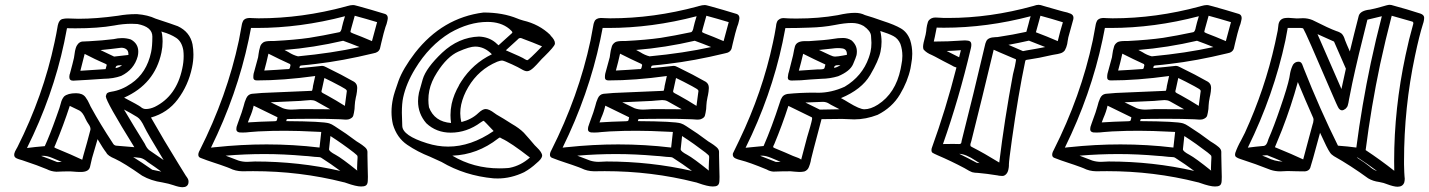

<svg xmlns="http://www.w3.org/2000/svg" viewBox="-20 -759 5998 806"><path d="M317.4 -461.9Q370.1 -464.8 423.3 -468.8L428.2 -486.8Q428.2 -489.7 402.8 -500Q387.2 -506.3 335.4 -532.7Q326.7 -497.1 317.4 -461.9ZM465.3 -473.1Q477.5 -475.1 488.8 -482.4L491.7 -485.4Q488.8 -484.9 485.4 -484.9H482.4Q467.3 -484.9 465.8 -477.1ZM459 -521.5Q488.8 -524.4 519 -528.3V-532.2Q519 -545.9 510.3 -552.2Q502 -558.6 489.3 -558.6L484.4 -558.1Q442.9 -552.7 401.9 -548.8ZM288.1 -420.4H286.6Q271 -420.4 271 -436Q271 -439.9 272 -445.3L273.4 -449.2Q286.6 -498 290.5 -516.1Q291.5 -521.5 292.5 -529.1Q293.5 -536.6 294.9 -544.9Q295.9 -548.8 298.1 -557.4Q300.3 -565.9 307.1 -574.2Q314 -582.5 324.2 -584.5Q332 -585.4 342.3 -585.4Q349.6 -585.4 354 -585.9Q411.1 -588.9 456.5 -594.7Q475.1 -599.1 492.2 -599.1Q511.7 -599.1 529.3 -593.3Q560.5 -576.2 560.5 -542Q560.5 -532.7 558.1 -522.5Q543 -466.8 488.8 -440.4Q456.5 -428.7 414.6 -428.2Q346.7 -423.3 288.1 -420.4ZM667 -86.9Q597.7 -201.2 586.9 -224.6Q571.3 -258.3 556.2 -267.6Q529.3 -284.2 500.5 -299.3Q542 -229 587.9 -155.3Q596.2 -136.7 606 -128.9Q636.7 -108.4 667 -86.9ZM657.2 -38.6Q630.9 -58.1 599.6 -79.1Q584 -92.8 569.3 -96.2L539.1 -99.6Q573.2 -78.6 619.1 -46.4Q638.7 -43 657.2 -38.6ZM93.3 -137.7Q126.5 -142.1 168 -145.5Q189.5 -192.4 215.8 -266.6Q233.4 -314.5 235.8 -327.1Q239.3 -342.3 249 -354Q264.6 -367.7 299.3 -367.7Q326.7 -367.7 338.9 -351.1Q349.1 -337.4 356 -321.3Q359.4 -313 363.8 -305.7Q399.9 -239.7 453.1 -158.7Q458.5 -148.4 467.8 -147.5Q509.8 -144.5 543.9 -141.1Q424.3 -333.5 424.3 -354.5V-355.5Q424.8 -357.4 427.2 -364.3Q429.7 -371.1 447.3 -374Q490.7 -380.4 531.2 -408.7Q595.7 -452.6 614.3 -540Q619.6 -564.5 619.6 -605.5Q619.6 -646.5 557.1 -658.2Q544.4 -659.2 532.2 -659.2Q496.6 -659.2 459 -651.9Q392.6 -640.1 295.9 -640.1L261.2 -640.6Q255.9 -610.8 249.5 -581.1Q201.7 -355.5 93.3 -137.7ZM325.2 -88.4 330.6 -108.9Q346.2 -162.1 359.4 -213.4Q359.9 -215.3 359.9 -217.3Q359.9 -227.1 350.6 -239.7Q345.2 -247.1 338.9 -260.3Q327.6 -287.1 313.5 -294.9L272.9 -314.5Q246.1 -232.4 212.4 -151.4Q208 -143.1 208 -141.6V-141.1Q208 -139.6 214.4 -136.7Q282.2 -108.9 325.2 -88.4ZM220.2 -78.6Q229.5 -79.1 239.3 -79.1Q219.7 -87.4 199 -96.2Q178.2 -105 160.6 -105L152.8 -104.5Q184.1 -93.3 220.2 -78.6ZM592.3 -301.3Q609.9 -301.3 629.9 -310.5Q720.7 -355.5 745.1 -471.2Q751 -497.6 751 -523.9Q751 -536.1 749.5 -548.3Q743.2 -584.5 719.5 -600.1Q695.8 -615.7 662.6 -625L657.7 -627L660.6 -614.7Q662.6 -599.6 662.6 -585Q662.6 -561.5 657.7 -538.6Q629.9 -406.2 501 -349.1Q559.6 -318.4 570.3 -310.5Q580.1 -301.3 592.3 -301.3ZM746.1 26.9Q731.9 26.9 707 18.1Q690.4 12.2 661.6 6.8Q614.3 0 576.7 -21.5Q501 -74.7 462.9 -92.3Q432.1 -105 426.3 -118.2Q413.1 -134.8 389.6 -174.8L377.4 -132.8Q365.2 -95.2 357.9 -58.6Q353 -37.1 319.3 -37.1Q302.2 -37.1 289.1 -38.6Q279.8 -39.6 273.9 -39.6Q245.6 -39.6 216.8 -38.1Q194.8 -39.1 176.3 -48.8Q142.1 -63.5 73.2 -86.4Q57.1 -90.8 50.8 -93.8Q39.6 -98.6 39.6 -108.4Q39.6 -110.8 40 -113.8Q41.5 -121.6 48.8 -133.8L53.2 -141.6Q161.6 -357.4 209 -581.5Q216.8 -617.2 222.7 -652.8Q227.5 -675.3 242.2 -679.2Q252 -681.6 263.2 -681.6Q273.9 -681.6 285.9 -680.9Q297.9 -680.2 310.1 -680.2Q384.8 -680.2 475.1 -692.9Q513.2 -699.7 550.3 -699.7H555.2Q600.6 -696.3 633.3 -680.7Q706.5 -656.7 726.6 -648.9Q777.3 -625 788.1 -573.2Q792 -552.2 792 -530.3Q792 -503.4 786.1 -475.6Q770.5 -400.9 726.1 -341.8Q683.6 -285.2 613.8 -265.6Q668.9 -168.5 729.5 -70.8Q751.5 -34.2 760.3 -21Q765.1 -15.1 769 -7.8Q771.5 -2.9 771.5 3.4Q771.5 6.3 771 9.8Q767.1 26.9 746.1 26.9Z M1305.2 -334.5Q1295.9 -338.9 1283.7 -338.9Q1270.5 -338.4 1257.3 -336.9L1240.7 -335.4Q1178.7 -333 1116.2 -329.6Q1142.1 -317.4 1167.5 -304.7Q1183.6 -298.8 1203.6 -298.8Q1212.4 -298.8 1222.2 -299.6Q1231.9 -300.3 1240.7 -300.8H1282.7Q1324.7 -300.8 1366.2 -300.3Q1336.4 -317.4 1306.2 -334V-333.5ZM1480 -42.5Q1479 -43.9 1479 -53.2Q1479 -63 1480 -80.1L1481 -96.2V-99.1Q1481 -101.6 1480.5 -104.2Q1480 -106.9 1465.3 -118.7Q1418 -155.3 1367.2 -188L1361.3 -132.3Q1361.3 -123.5 1389.2 -108.9Q1414.6 -95.2 1480 -42.5ZM1408.7 -41.5Q1370.1 -70.3 1328.6 -96.7Q1323.7 -100.1 1309.1 -100.1Q1304.2 -100.1 1300.8 -100.6Q1266.1 -104.5 1258.3 -104.5Q1170.9 -112.3 1089.8 -112.3Q1009.3 -112.3 927.2 -105.5Q954.1 -95.7 981 -85Q998 -79.6 1017.1 -79.6Q1024.9 -79.6 1033.2 -80.3Q1041.5 -81.1 1050.3 -81.1Q1235.4 -81.1 1408.7 -41.5ZM865.7 -139.2 886.7 -141.6 883.8 -141.1Q992.7 -152.8 1099.1 -152.8Q1211.4 -152.8 1321.3 -139.6Q1324.7 -173.8 1328.6 -205.1L1306.2 -206.1Q1232.4 -210 1177.2 -210L1123.5 -209.5Q1051.8 -207.5 1028.3 -204.6Q1013.2 -202.6 999 -202.6Q991.7 -202.6 984.9 -203.1Q972.2 -205.6 972.2 -215.8V-217.3L973.1 -226.1Q975.1 -233.4 978 -240.7Q999 -297.4 1002.7 -313.7Q1006.3 -330.1 1013.7 -346.4Q1021 -362.8 1037.1 -365.2Q1079.6 -369.6 1121.6 -370.6Q1144.5 -371.1 1271.5 -377Q1280.8 -377.9 1289.6 -377.9Q1290.5 -377.9 1293 -390.1Q1293.9 -394.5 1293.9 -397.9L1303.2 -439.9Q1168.9 -421.4 1058.6 -421.4Q1043.5 -421.4 1043.5 -433.1V-437Q1043.5 -443.8 1044.9 -450.7L1046.9 -457.5Q1055.2 -487.8 1063.5 -518.6Q1064.5 -524.4 1065.4 -532.2Q1066.4 -540 1067.9 -546.9Q1069.3 -554.2 1072.5 -564.5Q1075.7 -574.7 1086.9 -582Q1095.7 -586.9 1119.1 -586.9H1130.4Q1215.8 -591.3 1277.8 -600.1Q1334 -608.9 1405.3 -624Q1411.1 -626 1414.6 -640.1L1415 -643.1Q1419.4 -663.1 1428.2 -690.9Q1240.2 -641.6 1057.6 -641.6H1033.7Q1029.3 -617.2 1023.9 -592.3Q975.1 -361.8 865.7 -139.2ZM1199.2 -489.3Q1152.8 -510.3 1106.9 -533.7Q1099.1 -498 1089.4 -462.9Q1146.5 -465.8 1184.6 -468.8H1189.5Q1192.4 -468.8 1194.1 -469.7Q1195.8 -470.7 1197.3 -475.6L1200.2 -488.8Q1199.7 -486.8 1199.2 -486.3H1198.2Q1197.8 -486.8 1198 -487.5Q1198.2 -488.3 1198.2 -488.8ZM1231 -522.5Q1374.5 -536.1 1489.3 -561.5Q1455.6 -575.2 1420.4 -587.9Q1296.9 -559.1 1174.3 -549.3Q1182.6 -545.4 1191.4 -540Q1210.9 -527.3 1231 -522.5ZM1541.5 -586.4Q1550.8 -621.6 1563 -666Q1516.1 -680.2 1469.2 -692.9Q1461.4 -667 1454.6 -640.6L1452.1 -630.9Q1451.7 -628.9 1451.2 -626V-625.5Q1451.2 -623 1461.9 -618.7Q1497.1 -605.5 1541.5 -586.4ZM1145 -266.6Q1095.2 -291.5 1044.9 -315.4Q1039.6 -290.5 1027.8 -264.2L1020.5 -245.1Q1069.8 -248.5 1130.9 -250Q1138.7 -250 1140.6 -252Q1142.6 -253.9 1143.1 -257.8L1144.5 -264.2V-265.6ZM1427.7 -314.5Q1430.7 -340.3 1434.6 -366.2Q1436 -373 1436 -377Q1435.5 -382.3 1425.8 -387.7Q1417.5 -392.1 1409.7 -397Q1369.6 -418.5 1341.8 -431.6L1331.5 -384.3L1330.1 -379.4Q1329.6 -377 1329.6 -373.5Q1329.6 -370.1 1353.5 -358.4Q1391.6 -337.4 1427.7 -314.5ZM1496.1 23.9Q1475.1 23.9 1434.1 9.3Q1426.3 6.3 1422.4 5.9Q1239.7 -40.5 1042.5 -40.5L997.1 -40Q968.3 -40.5 944.3 -52.7L933.1 -57.1Q905.3 -67.4 877.2 -76.4Q849.1 -85.4 821.8 -96.2Q812.5 -99.6 812.5 -109.4Q812.5 -111.8 813 -114.7Q814.5 -121.6 818.4 -127.9Q933.1 -355.5 982.9 -589.4Q989.7 -623.5 995.6 -657.7Q996.6 -662.6 999.5 -668.9Q1004.9 -682.6 1026.4 -683.6Q1034.2 -683.6 1041.3 -682.9Q1048.3 -682.1 1065.9 -682.1Q1248 -682.1 1432.1 -731.9L1437 -733.4Q1452.1 -737.8 1461.9 -737.8Q1467.3 -737.8 1473.9 -735.8Q1480.5 -733.9 1488.8 -731.9Q1535.2 -719.2 1597.2 -700.2Q1607.9 -695.8 1607.9 -683.1Q1607.9 -680.7 1607.4 -678.2L1606 -670.9Q1603.5 -658.2 1598.1 -645.5Q1591.8 -626.5 1580.1 -577.1L1575.2 -555.7Q1569.8 -538.6 1547.9 -535.2Q1417 -503.4 1306.2 -490.7Q1275.9 -486.8 1246.6 -484.4Q1239.3 -483.4 1238.8 -481.7Q1238.3 -480 1236.8 -473.1Q1283.7 -477.1 1330.6 -482.4H1332.5Q1339.8 -482.4 1351.1 -476.1Q1354 -474.1 1356.9 -473.1Q1410.6 -447.3 1466.8 -415.5Q1479.5 -406.7 1479.5 -391.1V-388.7Q1479 -374.5 1476.1 -359.9L1474.1 -351.6Q1469.7 -330.6 1469.2 -316.9Q1469.2 -301.3 1465.8 -285.6Q1465.3 -283.7 1463.1 -273.9Q1460.9 -264.2 1444.8 -258.3Q1438 -256.8 1430.7 -256.8Q1424.8 -256.8 1419.2 -257.6Q1413.6 -258.3 1408.7 -258.3Q1357.4 -260.3 1299.3 -260.3Q1223.1 -260.3 1191.4 -259.3Q1184.1 -259.3 1183.6 -258.1Q1183.1 -256.8 1181.6 -250.5Q1335.4 -249.5 1361.8 -241.2Q1372.6 -237.8 1384.8 -229.5Q1434.1 -198.2 1477.1 -165.5Q1481.9 -162.1 1488.8 -158.2Q1500.5 -150.9 1511.2 -141.8Q1522 -132.8 1522.5 -122.1V-106.4Q1522.5 -82.5 1523.4 -59.1Q1524.4 -33.2 1524.4 -16.6Q1524.4 -5.9 1523.9 1Q1523.4 5.9 1522.9 8.3Q1520.5 20.5 1507.8 22.9Q1502.4 23.9 1496.1 23.9Z M2077.1 -52.2Q2095.2 -52.2 2113.8 -53.7L2120.6 -54.7Q2166.5 -64 2204.6 -97.7Q2123 -161.1 2086.9 -177.2Q2080.1 -181.6 2078.6 -181.6Q2076.2 -181.6 2071.3 -177.7Q1983.9 -109.4 1878.9 -105.5Q1967.8 -52.2 2077.1 -52.2ZM1873.5 -242.7Q1871.1 -259.3 1871.1 -275.9Q1871.1 -299.3 1876 -322.8Q1884.8 -363.3 1908.7 -403.8L1904.8 -398.4L1916 -416.5Q1964.4 -492.2 2044.9 -531.2Q2013.7 -563.5 1974.6 -563.5Q1951.7 -563.5 1904.3 -542.5Q1856.9 -521.5 1814.5 -454.6Q1790 -416.5 1782.2 -378.9Q1778.3 -359.4 1778.3 -339.8Q1778.3 -324.2 1780.8 -308.6Q1803.7 -248 1873.5 -242.7ZM2193.4 -506.3Q2199.2 -506.3 2255.4 -564.5Q2216.3 -581.1 2176.3 -595.7Q2172.9 -597.2 2169.9 -598.4Q2167 -599.6 2164.1 -599.6Q2157.2 -598.6 2153.3 -593.3Q2128.9 -570.3 2103.5 -547.9Q2174.3 -517.6 2183.1 -510.7Q2190.4 -506.3 2193.4 -506.3ZM1861.3 -143.6Q1957 -143.6 2052.2 -209Q2011.7 -252 2010.7 -252Q2007.8 -252 1998 -245.1Q1939.5 -202.1 1872.1 -202.1Q1811.5 -202.1 1769.5 -241.7Q1734.9 -281.7 1734.9 -334Q1734.9 -351.1 1738.8 -370.1Q1740.7 -378.9 1754.6 -426.3Q1768.6 -473.6 1835.9 -537.6Q1905.3 -602.5 1990.7 -605.5Q2030.8 -604 2059.1 -581.1Q2065.9 -575.2 2072.8 -568.8L2088.9 -583.5Q2124 -615.7 2128.4 -619.1Q2130.4 -621.1 2130.9 -622.1V-622.6Q2130.9 -627.4 2117.7 -638.2Q2082.5 -667 2026.9 -667Q1949.2 -667 1869.1 -621.1Q1781.7 -567.9 1722.7 -470.2Q1685.1 -408.7 1672.4 -349.6Q1667 -324.7 1667 -285.6Q1667 -270.5 1668.7 -230Q1670.4 -189.5 1772.5 -157.7Q1816.9 -143.6 1861.3 -143.6ZM2069.3 -9.8 2051.8 -10.3Q1931.2 -21.5 1833.5 -79.1Q1809.6 -90.3 1785.2 -101.1Q1732.9 -121.6 1689.5 -151.1Q1646 -180.7 1629.4 -236.8Q1623.5 -262.2 1623.5 -289.1Q1623.5 -316.9 1629.9 -346.2Q1634.3 -367.7 1652.8 -419.2Q1671.4 -470.7 1722.2 -537.1Q1837.4 -684.6 2009.8 -706.5Q2090.8 -706.5 2151.9 -681.2Q2159.7 -677.7 2176.3 -672.9Q2243.7 -657.2 2290 -612.3L2291.5 -609.4Q2309.6 -591.3 2309.6 -577.6Q2309.6 -575.7 2309.1 -573.7Q2306.6 -563 2265.1 -522Q2254.9 -512.7 2243.9 -500Q2232.9 -487.3 2221.2 -476.1Q2204.6 -460 2192.4 -460Q2183.1 -460 2168 -469.2Q2157.7 -475.6 2129.4 -488.8Q2094.2 -504.9 2087.4 -504.9Q2080.6 -504.9 2067.4 -500Q1989.3 -467.3 1945.8 -393.6Q1924.3 -357.4 1916 -319.8Q1912.1 -301.3 1912.1 -283.7Q1912.1 -264.2 1917 -246.6Q1960.4 -257.8 1988.3 -284.7Q2005.9 -301.3 2018.6 -301.3Q2033.2 -301.3 2055.7 -284.2L2064.9 -277.8Q2093.3 -261.7 2127.9 -239.3Q2159.7 -221.2 2178.7 -202.1Q2202.1 -176.3 2224.6 -149.4L2233.4 -140.6Q2255.9 -119.1 2255.9 -105.5Q2255.9 -104 2255.4 -102.5Q2252.9 -90.8 2232.4 -74.2Q2208.5 -51.8 2180.2 -36.1Q2125 -9.8 2069.3 -9.8Z M2781.2 -334.5Q2772 -338.9 2759.8 -338.9Q2746.6 -338.4 2733.4 -336.9L2716.8 -335.4Q2654.8 -333 2592.3 -329.6Q2618.2 -317.4 2643.6 -304.7Q2659.7 -298.8 2679.7 -298.8Q2688.5 -298.8 2698.2 -299.6Q2708 -300.3 2716.8 -300.8H2758.8Q2800.8 -300.8 2842.3 -300.3Q2812.5 -317.4 2782.2 -334V-333.5ZM2956.1 -42.5Q2955.1 -43.9 2955.1 -53.2Q2955.1 -63 2956.1 -80.1L2957 -96.2V-99.1Q2957 -101.6 2956.5 -104.2Q2956.1 -106.9 2941.4 -118.7Q2894 -155.3 2843.3 -188L2837.4 -132.3Q2837.4 -123.5 2865.2 -108.9Q2890.6 -95.2 2956.1 -42.5ZM2884.8 -41.5Q2846.2 -70.3 2804.7 -96.7Q2799.8 -100.1 2785.2 -100.1Q2780.3 -100.1 2776.9 -100.6Q2742.2 -104.5 2734.4 -104.5Q2647 -112.3 2565.9 -112.3Q2485.4 -112.3 2403.3 -105.5Q2430.2 -95.7 2457 -85Q2474.1 -79.6 2493.2 -79.6Q2501 -79.6 2509.3 -80.3Q2517.6 -81.1 2526.4 -81.1Q2711.4 -81.1 2884.8 -41.5ZM2341.8 -139.2 2362.8 -141.6 2359.9 -141.1Q2468.8 -152.8 2575.2 -152.8Q2687.5 -152.8 2797.4 -139.6Q2800.8 -173.8 2804.7 -205.1L2782.2 -206.1Q2708.5 -210 2653.3 -210L2599.6 -209.5Q2527.8 -207.5 2504.4 -204.6Q2489.3 -202.6 2475.1 -202.6Q2467.8 -202.6 2460.9 -203.1Q2448.2 -205.6 2448.2 -215.8V-217.3L2449.2 -226.1Q2451.2 -233.4 2454.1 -240.7Q2475.1 -297.4 2478.8 -313.7Q2482.4 -330.1 2489.7 -346.4Q2497.1 -362.8 2513.2 -365.2Q2555.7 -369.6 2597.7 -370.6Q2620.6 -371.1 2747.6 -377Q2756.8 -377.9 2765.6 -377.9Q2766.6 -377.9 2769 -390.1Q2770 -394.5 2770 -397.9L2779.3 -439.9Q2645 -421.4 2534.7 -421.4Q2519.5 -421.4 2519.5 -433.1V-437Q2519.5 -443.8 2521 -450.7L2522.9 -457.5Q2531.2 -487.8 2539.6 -518.6Q2540.5 -524.4 2541.5 -532.2Q2542.5 -540 2543.9 -546.9Q2545.4 -554.2 2548.6 -564.5Q2551.8 -574.7 2563 -582Q2571.8 -586.9 2595.2 -586.9H2606.4Q2691.9 -591.3 2753.9 -600.1Q2810.1 -608.9 2881.3 -624Q2887.2 -626 2890.6 -640.1L2891.1 -643.1Q2895.5 -663.1 2904.3 -690.9Q2716.3 -641.6 2533.7 -641.6H2509.8Q2505.4 -617.2 2500 -592.3Q2451.2 -361.8 2341.8 -139.2ZM2675.3 -489.3Q2628.9 -510.3 2583 -533.7Q2575.2 -498 2565.4 -462.9Q2622.6 -465.8 2660.6 -468.8H2665.5Q2668.5 -468.8 2670.2 -469.7Q2671.9 -470.7 2673.3 -475.6L2676.3 -488.8Q2675.8 -486.8 2675.3 -486.3H2674.3Q2673.8 -486.8 2674.1 -487.5Q2674.3 -488.3 2674.3 -488.8ZM2707 -522.5Q2850.6 -536.1 2965.3 -561.5Q2931.6 -575.2 2896.5 -587.9Q2772.9 -559.1 2650.4 -549.3Q2658.7 -545.4 2667.5 -540Q2687 -527.3 2707 -522.5ZM3017.6 -586.4Q3026.9 -621.6 3039.1 -666Q2992.2 -680.2 2945.3 -692.9Q2937.5 -667 2930.7 -640.6L2928.2 -630.9Q2927.7 -628.9 2927.2 -626V-625.5Q2927.2 -623 2938 -618.7Q2973.1 -605.5 3017.6 -586.4ZM2621.1 -266.6Q2571.3 -291.5 2521 -315.4Q2515.6 -290.5 2503.9 -264.2L2496.6 -245.1Q2545.9 -248.5 2606.9 -250Q2614.7 -250 2616.7 -252Q2618.7 -253.9 2619.1 -257.8L2620.6 -264.2V-265.6ZM2903.8 -314.5Q2906.7 -340.3 2910.6 -366.2Q2912.1 -373 2912.1 -377Q2911.6 -382.3 2901.9 -387.7Q2893.6 -392.1 2885.7 -397Q2845.7 -418.5 2817.9 -431.6L2807.6 -384.3L2806.2 -379.4Q2805.7 -377 2805.7 -373.5Q2805.7 -370.1 2829.6 -358.4Q2867.7 -337.4 2903.8 -314.5ZM2972.2 23.9Q2951.2 23.9 2910.2 9.3Q2902.3 6.3 2898.4 5.9Q2715.8 -40.5 2518.6 -40.5L2473.1 -40Q2444.3 -40.5 2420.4 -52.7L2409.2 -57.1Q2381.3 -67.4 2353.3 -76.4Q2325.2 -85.4 2297.9 -96.2Q2288.6 -99.6 2288.6 -109.4Q2288.6 -111.8 2289.1 -114.7Q2290.5 -121.6 2294.4 -127.9Q2409.2 -355.5 2459 -589.4Q2465.8 -623.5 2471.7 -657.7Q2472.7 -662.6 2475.6 -668.9Q2481 -682.6 2502.4 -683.6Q2510.3 -683.6 2517.3 -682.9Q2524.4 -682.1 2542 -682.1Q2724.1 -682.1 2908.2 -731.9L2913.1 -733.4Q2928.2 -737.8 2938 -737.8Q2943.4 -737.8 2950 -735.8Q2956.5 -733.9 2964.8 -731.9Q3011.2 -719.2 3073.2 -700.2Q3084 -695.8 3084 -683.1Q3084 -680.7 3083.5 -678.2L3082 -670.9Q3079.6 -658.2 3074.2 -645.5Q3067.9 -626.5 3056.2 -577.1L3051.3 -555.7Q3045.9 -538.6 3023.9 -535.2Q2893.1 -503.4 2782.2 -490.7Q2752 -486.8 2722.7 -484.4Q2715.3 -483.4 2714.8 -481.7Q2714.4 -480 2712.9 -473.1Q2759.8 -477.1 2806.6 -482.4H2808.6Q2815.9 -482.4 2827.1 -476.1Q2830.1 -474.1 2833 -473.1Q2886.7 -447.3 2942.9 -415.5Q2955.6 -406.7 2955.6 -391.1V-388.7Q2955.1 -374.5 2952.1 -359.9L2950.2 -351.6Q2945.8 -330.6 2945.3 -316.9Q2945.3 -301.3 2941.9 -285.6Q2941.4 -283.7 2939.2 -273.9Q2937 -264.2 2920.9 -258.3Q2914.1 -256.8 2906.7 -256.8Q2900.9 -256.8 2895.3 -257.6Q2889.6 -258.3 2884.8 -258.3Q2833.5 -260.3 2775.4 -260.3Q2699.2 -260.3 2667.5 -259.3Q2660.2 -259.3 2659.7 -258.1Q2659.2 -256.8 2657.7 -250.5Q2811.5 -249.5 2837.9 -241.2Q2848.6 -237.8 2860.8 -229.5Q2910.2 -198.2 2953.1 -165.5Q2958 -162.1 2964.8 -158.2Q2976.6 -150.9 2987.3 -141.8Q2998 -132.8 2998.5 -122.1V-106.4Q2998.5 -82.5 2999.5 -59.1Q3000.5 -33.2 3000.5 -16.6Q3000.5 -5.9 3000 1Q2999.5 5.9 2999 8.3Q2996.6 20.5 2983.9 22.9Q2978.5 23.9 2972.2 23.9Z M3481.4 -474.1Q3493.7 -476.1 3504.4 -483.4H3504.9L3507.8 -485.8L3498 -485.4Q3483.4 -485.4 3481.9 -477.5ZM3333.5 -462.4 3414.1 -467.8H3424.3Q3439.5 -467.8 3441.2 -473.6Q3442.9 -479.5 3444.3 -485.4Q3444.8 -487.3 3444.8 -488.3Q3397.5 -509.8 3351.6 -533.2Q3343.3 -497.6 3333.5 -462.4ZM3485.8 -521.5Q3496.1 -521.5 3519.5 -525.9Q3528.8 -527.8 3535.2 -528.8V-531.7Q3535.2 -552.7 3516.1 -555.7Q3506.8 -557.1 3497.6 -557.1Q3486.3 -557.1 3473.6 -555.2Q3444.8 -551.8 3418 -549.3L3463.9 -527.8Q3476.6 -521.5 3485.8 -521.5ZM3303.2 -420.9Q3287.1 -420.9 3287.1 -433.1V-433.6Q3287.6 -440.9 3289.1 -448.7Q3290.5 -454.1 3292.2 -459.5Q3293.9 -464.8 3309.1 -526.4L3313.5 -549.3L3316.9 -563.5Q3323.2 -586.4 3358.9 -586.4H3377Q3444.3 -590.3 3477.1 -595.7Q3498 -599.6 3518.6 -599.6Q3538.6 -599.6 3554.7 -589.4Q3577.1 -569.8 3577.1 -543Q3577.1 -535.6 3575.7 -527.8Q3573.7 -518.6 3561 -489.3Q3548.3 -460 3498.5 -439Q3464.4 -428.7 3428.2 -428.2Q3423.3 -428.2 3381.8 -425.3Q3341.8 -420.9 3303.2 -420.9ZM3343.3 -88.9Q3356 -135.7 3368.2 -183.1Q3384.3 -236.3 3386.2 -246.1Q3387.2 -249.5 3388.7 -257.3Q3389.2 -260.3 3389.2 -262.2Q3389.2 -265.6 3387.7 -266.6Q3338.9 -291 3289.6 -314.5Q3263.7 -233.9 3230.5 -154.3Q3226.6 -147 3225.6 -143.1V-142.6Q3225.6 -139.6 3231.9 -137.2Q3284.2 -115.7 3308.6 -104.5Q3337.9 -94.7 3343.3 -88.9ZM3608.4 -300.3Q3634.8 -300.3 3665.5 -319.8Q3739.3 -367.2 3760.7 -469.2L3763.7 -485.4Q3768.1 -505.4 3768.1 -524.4Q3768.1 -550.8 3759.8 -574.7Q3750 -597.2 3730.7 -607.4Q3711.4 -617.7 3675.3 -628.9Q3680.7 -606.4 3680.7 -583.5Q3680.7 -563 3676.3 -542Q3668.5 -504.4 3632.8 -443.8Q3597.2 -383.3 3510.3 -347.2Q3526.9 -338.4 3542.5 -328.6Q3588.9 -300.3 3608.4 -300.3ZM3421.4 -298.8 3504.4 -300.3 3467.8 -319.3 3461.4 -323.2Q3449.7 -331.1 3435.1 -331.5L3360.8 -328.6Q3388.2 -315.4 3421.4 -298.8ZM3237.3 -79.1 3256.8 -79.6Q3236.8 -88.4 3217.3 -96.2Q3194.8 -105.5 3178.7 -105.5L3170.9 -105Q3204.6 -92.3 3237.3 -79.1ZM3109.9 -138.7 3185.5 -146Q3219.7 -224.1 3253.4 -328.1Q3256.8 -341.8 3263.7 -351.8Q3270.5 -361.8 3286.1 -364.7Q3338.4 -370.1 3398.9 -370.1L3414.1 -369.6Q3470.2 -369.6 3525.9 -395Q3599.6 -439 3627 -516.6Q3631.3 -528.8 3634.3 -541.5Q3638.2 -558.6 3638.2 -579.1Q3638.2 -588.4 3636.5 -608.9Q3634.8 -629.4 3605.5 -649.9Q3583.5 -662.6 3555.7 -662.6Q3526.4 -662.6 3482.9 -653.8Q3434.6 -644.5 3378.9 -643.1Q3329.1 -641.1 3276.9 -641.1Q3271.5 -610.8 3265.1 -581.1Q3217.3 -356 3109.9 -138.7ZM3335.9 -37.1Q3326.7 -37.1 3316.9 -38.3Q3307.1 -39.6 3298.3 -40Q3262.7 -40 3226.6 -38.6Q3211.9 -39.6 3198.7 -47.4Q3126 -77.6 3088.4 -86.9Q3077.6 -89.4 3067.9 -93.8Q3056.2 -99.1 3056.2 -109.9Q3056.2 -112.3 3056.6 -114.7Q3058.1 -118.7 3084 -171.4Q3180.7 -373 3224.6 -579.6Q3231.9 -612.8 3237.3 -646Q3237.3 -649.4 3238.8 -657.2Q3239.7 -662.1 3242.4 -668.5Q3245.1 -674.8 3253.9 -679.7Q3260.7 -683.1 3268.6 -683.1Q3276.4 -683.1 3285.2 -682.1Q3293.9 -681.2 3325.7 -681.2Q3417 -681.2 3496.6 -695.3Q3540 -705.1 3568.8 -705.1Q3592.8 -705.1 3610.8 -695.8Q3641.6 -687 3686.5 -670.9Q3735.4 -655.3 3762 -639.6Q3788.6 -624 3800.8 -590.8Q3809.6 -563 3809.6 -533.2Q3809.6 -512.2 3805.2 -490.2L3802.2 -472.2Q3790.5 -417 3757.8 -362.3Q3725.1 -307.6 3664.1 -276.9Q3614.7 -257.8 3565.9 -257.8Q3553.2 -257.8 3540.3 -258.8Q3527.3 -259.8 3514.6 -259.8Q3471.7 -259.8 3428.7 -258.8Q3385.7 -97.2 3384.8 -90.8L3383.3 -82Q3380.9 -70.8 3375.5 -57.4Q3370.1 -43.9 3356.4 -39.1Q3346.2 -37.1 3335.9 -37.1Z M4006.3 -518.6 4013.7 -548.3Q3983.9 -545.9 3954.1 -544.9Q3980 -531.2 4006.3 -518.6ZM4420.4 -586.4Q4429.7 -626 4441.9 -665.5Q4395 -680.2 4347.7 -692.9L4342.3 -672.9Q4335 -647.9 4328.6 -623.5Q4375.5 -606 4420.4 -586.4ZM4274.4 -544.4 4289.6 -547.4Q4328.6 -553.7 4367.7 -561.5L4299.3 -588.4Q4256.3 -578.6 4213.4 -570.8Q4244.1 -558.1 4274.4 -544.4ZM4174.8 -76.7Q4196.3 -254.4 4232.4 -447.3L4240.2 -479.5Q4242.7 -491.2 4244.1 -500.5Q4245.1 -504.9 4245.1 -507.3Q4245.1 -509.8 4244.1 -510.3Q4210.9 -524.9 4177.7 -538.6L4151.4 -550.3Q4102.1 -343.8 4057.6 -167Q4054.7 -159.2 4053.7 -154.3V-150.9Q4053.7 -149.4 4054 -147Q4054.2 -144.5 4061.5 -141.1Q4112.3 -115.2 4172.4 -78.1ZM4092.3 -74.2 4075.2 -85Q4034.2 -112.3 4006.8 -113.3Q4043.9 -95.2 4080.1 -75.7ZM4006.3 -154.3Q4014.2 -154.3 4015.6 -160.2L4017.1 -168.5Q4067.4 -366.7 4113.8 -564.9Q4116.2 -577.6 4120.1 -585.4Q4127 -602.1 4158.2 -603Q4163.6 -603 4168 -603.5Q4233.4 -613.3 4288.6 -625.5Q4293.5 -641.1 4297.4 -657.7Q4301.3 -674.3 4306.6 -690.9Q4122.6 -642.6 3942.4 -642.6L3912.1 -643.1L3904.3 -604L3899.9 -584.5Q3960 -584.5 4020 -588.9L4031.2 -589.4Q4045.9 -589.4 4052.2 -585Q4057.6 -581.1 4057.6 -570.8Q4057.6 -564.9 4055.7 -556.6L4055.2 -554.7Q4005.4 -343.8 3938.5 -154.3Q3959.5 -154.8 3981 -154.8ZM4189 -20.5H4185.1Q4179.2 -20.5 4172.9 -21.5L4168.9 -22.5Q4120.1 -30.3 4085.4 -33.2Q4072.3 -33.2 4061 -36.1Q4051.8 -39.1 4028.8 -53.2Q3972.7 -83 3915.5 -107.4Q3897.9 -115.2 3894 -118.2Q3890.1 -121.6 3890.1 -128.9Q3890.1 -132.3 3891.1 -136.2Q3951.2 -302.2 3995.1 -475.6Q3983.9 -478.5 3973.6 -485.4Q3942.4 -501 3904.8 -521.5Q3898.4 -524.9 3891.1 -528.3Q3870.1 -536.6 3857.4 -550.8Q3855 -555.2 3855 -562.5Q3855 -569.8 3857.4 -580.6Q3859.4 -589.4 3861.8 -598.1Q3864.3 -606.9 3865.7 -613.8Q3867.2 -619.6 3868.2 -628.4Q3869.1 -640.6 3871.6 -652.8Q3872.6 -656.2 3875 -665.5Q3877.4 -674.8 3889.2 -681.6Q3897 -685.5 3906.2 -685.5Q3916 -685.5 3925.3 -684.6Q3932.6 -683.6 3960.9 -683.6Q4136.7 -683.6 4317.9 -733.9Q4331.5 -738.8 4339.8 -738.8Q4347.7 -738.8 4361.3 -733.9L4376.5 -729.5Q4404.8 -721.7 4433.1 -713.4Q4437.5 -711.9 4444.3 -710.4Q4460.4 -707.5 4475.1 -701.2Q4486.3 -695.8 4486.3 -684.6Q4486.3 -681.6 4485.8 -678.7Q4475.1 -640.6 4464.8 -602.5L4461.9 -586.4L4460 -574.2Q4457 -560.1 4450.2 -547.9Q4443.4 -538.6 4431.6 -535.2Q4419.9 -531.7 4408.7 -530.3L4397.5 -528.3Q4336.4 -514.2 4299.8 -509.3Q4288.1 -507.8 4286.4 -506.8Q4284.7 -505.9 4283.7 -501.5Q4254.9 -364.7 4228 -173.3Q4215.3 -82.5 4215.3 -69.3Q4215.3 -68.8 4215.3 -63.2Q4215.3 -57.6 4212.9 -46.4Q4210.4 -34.7 4203.4 -27.6Q4196.3 -20.5 4189 -20.5Z M4889.6 -334.5Q4880.4 -338.9 4868.2 -338.9Q4855 -338.4 4841.8 -336.9L4825.2 -335.4Q4763.2 -333 4700.7 -329.6Q4726.6 -317.4 4752 -304.7Q4768.1 -298.8 4788.1 -298.8Q4796.9 -298.8 4806.6 -299.6Q4816.4 -300.3 4825.2 -300.8H4867.2Q4909.2 -300.8 4950.7 -300.3Q4920.9 -317.4 4890.6 -334V-333.5ZM5064.5 -42.5Q5063.5 -43.9 5063.5 -53.2Q5063.5 -63 5064.5 -80.1L5065.4 -96.2V-99.1Q5065.4 -101.6 5064.9 -104.2Q5064.5 -106.9 5049.8 -118.7Q5002.4 -155.3 4951.7 -188L4945.8 -132.3Q4945.8 -123.5 4973.6 -108.9Q4999 -95.2 5064.5 -42.5ZM4993.2 -41.5Q4954.6 -70.3 4913.1 -96.7Q4908.2 -100.1 4893.6 -100.1Q4888.7 -100.1 4885.3 -100.6Q4850.6 -104.5 4842.8 -104.5Q4755.4 -112.3 4674.3 -112.3Q4593.8 -112.3 4511.7 -105.5Q4538.6 -95.7 4565.4 -85Q4582.5 -79.6 4601.6 -79.6Q4609.4 -79.6 4617.7 -80.3Q4626 -81.1 4634.8 -81.1Q4819.8 -81.1 4993.2 -41.5ZM4450.2 -139.2 4471.2 -141.6 4468.3 -141.1Q4577.1 -152.8 4683.6 -152.8Q4795.9 -152.8 4905.8 -139.6Q4909.2 -173.8 4913.1 -205.1L4890.6 -206.1Q4816.9 -210 4761.7 -210L4708 -209.5Q4636.2 -207.5 4612.8 -204.6Q4597.7 -202.6 4583.5 -202.6Q4576.2 -202.6 4569.3 -203.1Q4556.6 -205.6 4556.6 -215.8V-217.3L4557.6 -226.1Q4559.6 -233.4 4562.5 -240.7Q4583.5 -297.4 4587.2 -313.7Q4590.8 -330.1 4598.1 -346.4Q4605.5 -362.8 4621.6 -365.2Q4664.1 -369.6 4706.1 -370.6Q4729 -371.1 4856 -377Q4865.2 -377.9 4874 -377.9Q4875 -377.9 4877.4 -390.1Q4878.4 -394.5 4878.4 -397.9L4887.7 -439.9Q4753.4 -421.4 4643.1 -421.4Q4627.9 -421.4 4627.9 -433.1V-437Q4627.9 -443.8 4629.4 -450.7L4631.3 -457.5Q4639.6 -487.8 4647.9 -518.6Q4648.9 -524.4 4649.9 -532.2Q4650.9 -540 4652.3 -546.9Q4653.8 -554.2 4657 -564.5Q4660.2 -574.7 4671.4 -582Q4680.2 -586.9 4703.6 -586.9H4714.8Q4800.3 -591.3 4862.3 -600.1Q4918.5 -608.9 4989.7 -624Q4995.6 -626 4999 -640.1L4999.5 -643.1Q5003.9 -663.1 5012.7 -690.9Q4824.7 -641.6 4642.1 -641.6H4618.2Q4613.8 -617.2 4608.4 -592.3Q4559.6 -361.8 4450.2 -139.2ZM4783.7 -489.3Q4737.3 -510.3 4691.4 -533.7Q4683.6 -498 4673.8 -462.9Q4731 -465.8 4769 -468.8H4773.9Q4776.9 -468.8 4778.6 -469.7Q4780.3 -470.7 4781.7 -475.6L4784.7 -488.8Q4784.2 -486.8 4783.7 -486.3H4782.7Q4782.2 -486.8 4782.5 -487.5Q4782.7 -488.3 4782.7 -488.8ZM4815.4 -522.5Q4959 -536.1 5073.7 -561.5Q5040 -575.2 5004.9 -587.9Q4881.3 -559.1 4758.8 -549.3Q4767.1 -545.4 4775.9 -540Q4795.4 -527.3 4815.4 -522.5ZM5126 -586.4Q5135.3 -621.6 5147.5 -666Q5100.6 -680.2 5053.7 -692.9Q5045.9 -667 5039.1 -640.6L5036.6 -630.9Q5036.1 -628.9 5035.6 -626V-625.5Q5035.6 -623 5046.4 -618.7Q5081.5 -605.5 5126 -586.4ZM4729.5 -266.6Q4679.7 -291.5 4629.4 -315.4Q4624 -290.5 4612.3 -264.2L4605 -245.1Q4654.3 -248.5 4715.3 -250Q4723.1 -250 4725.1 -252Q4727.1 -253.9 4727.5 -257.8L4729 -264.2V-265.6ZM5012.2 -314.5Q5015.1 -340.3 5019 -366.2Q5020.5 -373 5020.5 -377Q5020 -382.3 5010.3 -387.7Q5002 -392.1 4994.1 -397Q4954.1 -418.5 4926.3 -431.6L4916 -384.3L4914.6 -379.4Q4914.1 -377 4914.1 -373.5Q4914.1 -370.1 4938 -358.4Q4976.1 -337.4 5012.2 -314.5ZM5080.6 23.9Q5059.6 23.9 5018.6 9.3Q5010.7 6.3 5006.8 5.9Q4824.2 -40.5 4627 -40.5L4581.5 -40Q4552.7 -40.5 4528.8 -52.7L4517.6 -57.1Q4489.7 -67.4 4461.7 -76.4Q4433.6 -85.4 4406.2 -96.2Q4397 -99.6 4397 -109.4Q4397 -111.8 4397.5 -114.7Q4398.9 -121.6 4402.8 -127.9Q4517.6 -355.5 4567.4 -589.4Q4574.2 -623.5 4580.1 -657.7Q4581.1 -662.6 4584 -668.9Q4589.4 -682.6 4610.8 -683.6Q4618.7 -683.6 4625.7 -682.9Q4632.8 -682.1 4650.4 -682.1Q4832.5 -682.1 5016.6 -731.9L5021.5 -733.4Q5036.6 -737.8 5046.4 -737.8Q5051.8 -737.8 5058.3 -735.8Q5064.9 -733.9 5073.2 -731.9Q5119.6 -719.2 5181.6 -700.2Q5192.4 -695.8 5192.4 -683.1Q5192.4 -680.7 5191.9 -678.2L5190.4 -670.9Q5188 -658.2 5182.6 -645.5Q5176.3 -626.5 5164.6 -577.1L5159.7 -555.7Q5154.3 -538.6 5132.3 -535.2Q5001.5 -503.4 4890.6 -490.7Q4860.4 -486.8 4831.1 -484.4Q4823.7 -483.4 4823.2 -481.7Q4822.8 -480 4821.3 -473.1Q4868.2 -477.1 4915 -482.4H4917Q4924.3 -482.4 4935.5 -476.1Q4938.5 -474.1 4941.4 -473.1Q4995.1 -447.3 5051.3 -415.5Q5064 -406.7 5064 -391.1V-388.7Q5063.5 -374.5 5060.5 -359.9L5058.6 -351.6Q5054.2 -330.6 5053.7 -316.9Q5053.7 -301.3 5050.3 -285.6Q5049.8 -283.7 5047.6 -273.9Q5045.4 -264.2 5029.3 -258.3Q5022.5 -256.8 5015.1 -256.8Q5009.3 -256.8 5003.7 -257.6Q4998 -258.3 4993.2 -258.3Q4941.9 -260.3 4883.8 -260.3Q4807.6 -260.3 4775.9 -259.3Q4768.6 -259.3 4768.1 -258.1Q4767.6 -256.8 4766.1 -250.5Q4919.9 -249.5 4946.3 -241.2Q4957 -237.8 4969.2 -229.5Q5018.6 -198.2 5061.5 -165.5Q5066.4 -162.1 5073.2 -158.2Q5085 -150.9 5095.7 -141.8Q5106.4 -132.8 5106.9 -122.1V-106.4Q5106.9 -82.5 5107.9 -59.1Q5108.9 -33.2 5108.9 -16.6Q5108.9 -5.9 5108.4 1Q5107.9 5.9 5107.4 8.3Q5105 20.5 5092.3 22.9Q5086.9 23.9 5080.6 23.9Z M5833 -42Q5832.5 -62.5 5832.5 -83Q5832.5 -303.7 5880.4 -527.3Q5894 -592.8 5912.6 -658.2Q5913.1 -660.2 5913.1 -661.6Q5913.1 -668 5906.7 -668.9L5822.3 -692.9Q5795.9 -591.8 5773.9 -490.2Q5735.8 -309.6 5712.9 -128.9Q5774.9 -87.9 5833 -42ZM5760.7 -41Q5721.7 -70.3 5680.2 -97.2L5675.8 -97.7Q5713.9 -73.2 5727.5 -61.5Q5742.7 -46.9 5760.7 -41ZM5450.7 -89.8Q5463.4 -136.2 5475.3 -181.9Q5487.3 -227.5 5489.7 -234.9L5492.7 -245.1Q5494.1 -251.5 5494.1 -255.9Q5494.1 -260.7 5492.7 -264.2Q5459.5 -338.9 5428.2 -414.6Q5400.4 -313.5 5361.8 -213.9L5332 -141.1Q5407.2 -110.4 5450.7 -89.8ZM5364.3 -80.6Q5332 -94.7 5299.3 -107.4L5298.3 -106.9H5295.9L5298.8 -107.4L5278.3 -106L5299.3 -97.7Q5329.6 -82 5364.3 -80.6ZM5611.3 -385.3 5629.9 -470.7 5580.1 -584.5Q5545.4 -599.6 5510.7 -615.7Q5535.6 -560.1 5611.3 -385.3ZM5218.3 -139.2Q5252 -143.6 5285.6 -146.5Q5296.4 -147.9 5302.2 -167L5304.7 -174.8Q5327.6 -227.1 5355 -307.6Q5384.8 -394 5392.6 -432.6L5396 -452.6Q5399.9 -471.7 5408.2 -487.8Q5417 -500 5431.2 -500Q5440.9 -500 5445.3 -491.2L5445.8 -490.7L5452.1 -474.6L5451.7 -475.1Q5522 -297.4 5596.7 -147.5Q5638.2 -144.5 5673.8 -139.6Q5696.8 -316.9 5734.4 -494.6Q5755.4 -592.8 5780.8 -690.9Q5750.5 -683.1 5720.2 -676.3Q5680.7 -521.5 5656.7 -409.7Q5644 -348.6 5643.1 -341.8Q5642.1 -335 5640.6 -327.6Q5639.6 -324.2 5637.9 -316.9Q5636.2 -309.6 5628.9 -302.7Q5620.1 -295.9 5613.8 -295.9Q5606 -295.9 5599.6 -304.7Q5594.7 -311.5 5566.4 -377.9Q5460.9 -624.5 5451.2 -638.7Q5448.7 -641.6 5440.4 -641.6H5385.7Q5381.3 -615.7 5376 -589.4Q5327.1 -360.8 5218.3 -139.2ZM5846.7 24.9Q5831.1 24.9 5801.3 13.7Q5790.5 8.8 5769.5 4.9Q5743.2 1.5 5723.6 -10.3Q5649.9 -64 5579.6 -103.5Q5568.4 -110.4 5563 -119.1Q5552.2 -133.8 5521.5 -201.7Q5483.9 -62.5 5480 -53.7Q5474.1 -41 5458 -39.6L5424.3 -40Q5405.3 -41 5385.7 -41Q5377.9 -41 5370.1 -40.3Q5362.3 -39.6 5354.5 -39.6Q5333.5 -39.6 5314 -45.9Q5251 -70.8 5186 -91.8Q5176.3 -94.7 5169.4 -99.6Q5164.6 -103 5164.6 -109.9Q5164.6 -113.3 5165.5 -116.7Q5174.8 -143.6 5189.9 -169.9Q5198.7 -186 5206.1 -201.7Q5290 -385.3 5332.5 -577.1L5343.8 -630.9Q5345.7 -650.4 5347.2 -657.7Q5352.5 -682.1 5378.4 -683.6L5388.7 -684.1Q5395 -684.1 5424.3 -681.6Q5431.2 -681.6 5437.5 -682.1Q5443.8 -682.6 5449.7 -682.6Q5470.7 -682.6 5489.7 -674.8Q5560.1 -639.2 5590.3 -628.4Q5604 -624.5 5613.3 -616.7Q5622.1 -606.4 5626 -591.3Q5632.3 -574.7 5646.5 -543Q5664.6 -618.2 5684.1 -693.4Q5691.4 -714.8 5731.4 -718.8Q5753.4 -723.1 5775.4 -729.5Q5805.7 -738.8 5813 -738.8Q5820.8 -738.8 5830.1 -735.4Q5885.3 -720.7 5942.4 -702.1Q5958 -696.8 5958.5 -685.1Q5958.5 -678.7 5957 -671.4Q5956.1 -665.5 5953.6 -658.7Q5938 -609.9 5919.9 -523.9Q5874 -307.6 5874 -82.5V-68.4Q5875 -28.8 5876 -19.5Q5877 -14.2 5877 -8.8Q5877 -1 5875 6.8Q5868.7 24.9 5846.7 24.9Z"/></svg>

Font: Third Street
Style: Regular
Weight: 400
Designer: GGBotNet
Foundry: GGBotNet
Version: 0.90